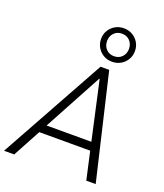

<svg xmlns="http://www.w3.org/2000/svg" viewBox="-181 -1096 1031 1209"><g transform="rotate(20 334.5 -491.5)"><path d="M-8 0 382 -705H440L606 0H543L498 -202L526 -186H134L169 -202L60 0ZM400 -631 183 -229 165 -241H513L492 -229L403 -631ZM438 -759Q406 -759 380.5 -774Q355 -789 340 -814.5Q325 -840 325 -871Q325 -903 340 -928Q355 -953 380.5 -968Q406 -983 438 -983Q471 -983 496.5 -968Q522 -953 537 -928Q552 -903 552 -871Q552 -840 537 -814.5Q522 -789 496.5 -774Q471 -759 438 -759ZM438 -796Q471 -796 491.5 -817.5Q512 -839 512 -871Q512 -904 491.5 -925.5Q471 -947 438 -947Q406 -947 385.5 -925.5Q365 -904 365 -872Q365 -839 385.5 -817.5Q406 -796 438 -796Z"/></g></svg>

Font: Nunito Sans 10pt SemiCondensed Light
Style: Italic
Weight: 300
Width: 4
Italic angle: -9°
Designer: Vernon Adams
Foundry: Vernon Adams
Version: Version 3.101;gftools[0.9.27]